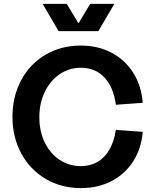

<svg xmlns="http://www.w3.org/2000/svg" viewBox="-20 -950 806 986"><path d="M44 -350Q44 -455 89 -538.5Q134 -622 214 -669Q294 -716 395 -716Q483 -716 552.5 -679.5Q622 -643 664 -576.5Q706 -510 713 -422L575 -412Q563 -503 516 -552.5Q469 -602 396 -602Q335 -602 286.5 -569Q238 -536 210 -478Q182 -420 182 -348Q182 -276 209.5 -219Q237 -162 285.5 -129.5Q334 -97 395 -97Q444 -97 481 -118.5Q518 -140 542 -182Q566 -224 575 -283L713 -273Q706 -187 664 -121.5Q622 -56 552.5 -20Q483 16 396 16Q295 16 215 -31Q135 -78 89.5 -161.5Q44 -245 44 -350ZM199 -930H323L383 -830L443 -930H567L485 -790H281Z"/></svg>

Font: Uncut Sans Variable
Style: Regular
Weight: 400
Designer: Kasper Nordkvist
Foundry: UNCUT.wtf
Version: Version 1.303;Glyphs 3.1.2 (3151)